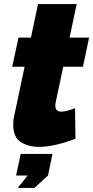

<svg xmlns="http://www.w3.org/2000/svg" viewBox="-20 -711 458 944"><path d="M45 -96Q45 -107 46 -118Q47 -129 50 -142L101 -383H40L71 -526H132L167 -691H357L322 -526H418L388 -383H291L254 -209Q253 -204 252.5 -199.5Q252 -195 252 -191Q252 -162 282 -162Q294 -162 312 -167Q330 -172 349 -179L351 -29Q308 -12 260.5 -0.5Q213 11 172 11Q118 11 81.5 -13Q45 -37 45 -96ZM67 213 116 152H59L82 46H238L216 152L149 213Z"/></svg>

Font: Raleway Black
Style: Italic
Weight: 900
Italic angle: -12°
Designer: Matt McInerney, Pablo Impallari, Rodrigo Fuenzalida
Foundry: Matt McInerney, Pablo Impallari, Rodrigo Fuenzalida
Version: Version 4.101;RELEASE